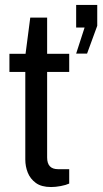

<svg xmlns="http://www.w3.org/2000/svg" viewBox="-20 -743 415 774"><path d="M287 -527 321 -632H287V-723H372V-639L331 -527ZM186 11Q147 11 124.5 -5.5Q102 -22 92 -47Q82 -72 82 -100V-453H18V-526H83L102 -672H170V-526H259V-453H170V-108Q170 -61 214 -61H259V-3Q246 3 225 7Q204 11 186 11Z"/></svg>

Font: Archivo VF Beta
Style: Regular
Weight: 400
Designer: Hector Gatti
Foundry: Omnibus-Type
Version: Version 1.002